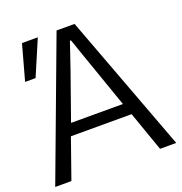

<svg xmlns="http://www.w3.org/2000/svg" viewBox="-135 -845 906 958"><g transform="rotate(-20 317.5 -365.5)"><path d="M179.7 -273.4Q248 -273.4 455.1 -273.4Q433.6 -335 369.1 -519.5Q361.3 -542 343.8 -591.8Q327.1 -640.6 320.3 -660.2Q318.4 -660.2 314.5 -660.2Q273.4 -540 266.6 -519.5Q237.3 -437.5 179.7 -273.4ZM-3.9 0Q64.5 -182.6 269.5 -731.4Q293.9 -731.4 365.2 -731.4Q433.6 -548.8 638.7 0Q617.2 0 552.7 0Q534.2 -52.7 478.5 -210.9Q397.5 -210.9 156.2 -210.9Q137.7 -158.2 82 0Q60.5 0 -3.9 0ZM34.2 -543.9Q46.9 -590.8 85.9 -731.4Q107.4 -731.4 169.9 -731.4Q150.4 -684.6 89.8 -543.9Q76.2 -543.9 34.2 -543.9Z"/></g></svg>

Font: Gothic A1
Style: Regular
Weight: 400
Designer: HanYang I&C Co.,Ltd.
Version: Version 2.50